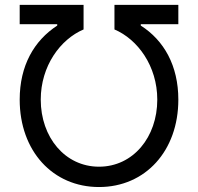

<svg xmlns="http://www.w3.org/2000/svg" viewBox="-20 -747 801 777"><path d="M59.7 -343.8C59.7 -136.4 193.2 9.9 380.7 9.9C568.2 9.9 701.7 -136.4 701.7 -343.8C701.7 -481.5 643.5 -583.8 549.7 -643.5V-649.1H701.7V-727.3H443.2V-627.8C536.9 -588.1 616.5 -480.1 616.5 -343.8C616.5 -191.8 518.5 -72.4 380.7 -72.4C242.9 -72.4 144.9 -191.8 144.9 -343.8C144.9 -480.1 224.4 -588.1 318.2 -627.8V-727.3H59.7V-649.1H211.6V-643.5C117.9 -582.4 59.7 -481.5 59.7 -343.8Z"/></svg>

Font: Margiela Sans
Style: Regular
Weight: 400
Designer: Stefan Endress, Andreas Faust
Version: Version 1.100;FEAKit 1.0